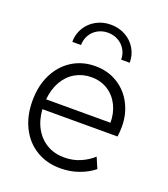

<svg xmlns="http://www.w3.org/2000/svg" viewBox="-137 -838 825 944"><g transform="rotate(20 275.5 -366.5)"><path d="M45.9 -257.8Q45.9 -336.9 75.9 -397Q106 -457 158.9 -490.2Q211.9 -523.4 279.3 -523.4Q345.7 -523.4 396.7 -491.7Q447.8 -460 475.3 -406.2Q502.9 -352.5 502.9 -288.1Q502.9 -274.4 501.7 -259Q500.5 -243.7 499 -235.4H106Q109.9 -178.7 133.8 -136.5Q157.7 -94.2 197.3 -71.5Q236.8 -48.8 287.1 -48.8Q333.5 -48.8 372.1 -65.9Q410.6 -83 436.5 -107.4L460.9 -50.8Q428.2 -24.4 383.3 -8.3Q338.4 7.8 287.1 7.8Q216.3 7.8 161.6 -25.1Q106.9 -58.1 76.4 -118.4Q45.9 -178.7 45.9 -257.8ZM443.4 -287.1Q443.4 -337.4 423.1 -378.2Q402.8 -418.9 365.7 -442.4Q328.6 -465.8 280.3 -465.8Q234.4 -465.8 196.5 -444.3Q158.7 -422.9 135.3 -382.3Q111.8 -341.8 106.9 -287.1ZM431.6 -596.7H386.7Q386.7 -625.5 372.8 -648.9Q358.9 -672.4 334.7 -685.8Q310.5 -699.2 281.2 -699.2Q252 -699.2 228 -685.8Q204.1 -672.4 190.4 -648.9Q176.8 -625.5 176.8 -596.7H130.9Q130.9 -637.2 150.9 -670.4Q170.9 -703.6 205.3 -722.4Q239.7 -741.2 281.2 -741.2Q323.2 -741.2 357.7 -722.4Q392.1 -703.6 411.9 -670.4Q431.6 -637.2 431.6 -596.7Z"/></g></svg>

Font: Reddit Sans Fudge Light
Style: Regular
Weight: 300
Designer: Stephen Hutchings
Foundry: Reddit
Version: Version 1.013